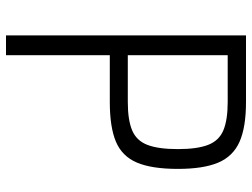

<svg xmlns="http://www.w3.org/2000/svg" viewBox="-120 -720 840 640"><g transform="rotate(90 300.0 -400.0)"><path d="M98 0V-800H320Q404 -800 452.5 -778.5Q501 -757 522 -707.5Q543 -658 543 -573Q543 -486 522 -436.5Q501 -387 452.5 -366.5Q404 -346 320 -346H126V-406H320Q380 -406 414.5 -420.5Q449 -435 463 -471.5Q477 -508 477 -573Q477 -637 463 -673.5Q449 -710 414.5 -724.5Q380 -739 320 -739H113L164 -790V0Z"/></g></svg>

Font: Victor Mono Light
Style: Regular
Weight: 300
Monospace: yes
Designer: Rune Bjørnerås
Version: Version 1.561;gftools[0.9.30]